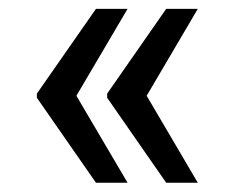

<svg xmlns="http://www.w3.org/2000/svg" viewBox="-20 -465 522 427"><path d="M149.9 -252 263.7 -58.6H193.4L62 -247.6V-256.8L193.4 -445.3H263.7ZM306.2 -252 419.9 -58.6H349.6L218.3 -247.6V-256.8L349.6 -445.3H419.9Z"/></svg>

Font: Ufes Sans
Style: Regular
Weight: 400
Designer: Ricardo Esteves, Filipe Motta, Cassio Ferreira, Ana Quintelato & Breno Mello
Foundry: ProDesignUfes - Ricardo Esteves, Filipe Motta, Cassio Ferreira, Ana Quintelato & Breno Mello (This is a derivative work,
Version: Version 2.0